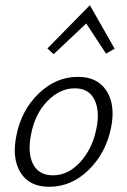

<svg xmlns="http://www.w3.org/2000/svg" viewBox="-20 -713 489 737"><path d="M325 -693 420 -526 387 -507 311 -623 186 -505 162 -527ZM169 4Q92 4 58.5 -51Q25 -106 43 -193Q62 -290 128.5 -354Q195 -418 279 -418Q355 -418 389.5 -363.5Q424 -309 406 -221Q386 -125 320 -60.5Q254 4 169 4ZM183 -40Q242 -40 288.5 -91.5Q335 -143 350 -219Q364 -287 342.5 -330.5Q321 -374 267 -374Q210 -374 162 -325Q114 -276 99 -196Q85 -124 107.5 -82Q130 -40 183 -40Z"/></svg>

Font: EauTest Semilight
Style: Italic
Weight: 300
Italic angle: -12°
Designer: Christian Thalmann (Catharsis Fonts)
Version: Version 0.001;PS 000.001;hotconv 1.0.88;makeotf.lib2.5.64775